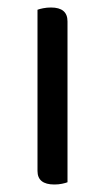

<svg xmlns="http://www.w3.org/2000/svg" viewBox="-20 -487 281 512"><path d="M80 -31V-461Q85 -463 95 -465Q105 -467 116 -467Q160 -467 160 -430V-1Q155 1 145.5 3Q136 5 125 5Q80 5 80 -31Z"/></svg>

Font: Baloo 2 Latin
Style: Regular
Weight: 400
Designer: Sarang Kulkarni and Ek Type
Foundry: Ek Type
Version: Version 1.001